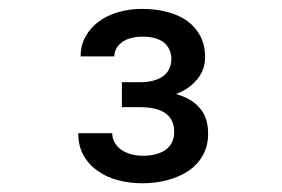

<svg xmlns="http://www.w3.org/2000/svg" viewBox="-20 -736 640 436"><path d="M256.8 -549.3V-492.7H297.9Q319.8 -492.7 336.7 -487.8Q353.5 -482.9 363.3 -472.2Q369.1 -465.8 372.3 -457Q375.5 -448.2 375.5 -436.5Q375.5 -424.8 371.6 -415.3Q367.7 -405.8 359.9 -398.9Q351.1 -391.1 337.2 -386.7Q323.2 -382.3 305.7 -382.3Q288.6 -382.3 274.7 -386.7Q260.7 -391.1 251.5 -398.9Q243.7 -405.8 239.3 -414.6Q234.9 -423.3 234.9 -433.6H157.7Q157.7 -403.8 170.2 -382.3Q182.6 -360.8 203.1 -347.2Q223.1 -333 249.3 -326.4Q275.4 -319.8 303.2 -319.8Q334.5 -319.8 361.8 -327.4Q389.2 -335 409.7 -349.1Q429.7 -363.3 441.2 -384.3Q452.6 -405.3 452.6 -432.6Q452.6 -450.7 447.8 -465.6Q442.9 -480.5 432.6 -491.7Q423.8 -502 410.4 -509.8Q397 -517.6 379.4 -522.5Q392.6 -527.3 403.3 -534.2Q414.1 -541 421.9 -549.3Q433.6 -561 439.7 -575.4Q445.8 -589.8 445.8 -606Q445.8 -632.8 435.3 -653.3Q424.8 -673.8 405.8 -688Q386.7 -701.7 360.4 -708.7Q334 -715.8 302.7 -715.8Q273.4 -715.8 248 -708.3Q222.7 -700.7 204.1 -687Q185.1 -672.9 174.1 -652.8Q163.1 -632.8 163.1 -607.9H239.7Q239.7 -616.2 242.9 -623.3Q246.1 -630.4 251.5 -635.3Q259.8 -644 273.4 -648.4Q287.1 -652.8 304.2 -652.8Q319.8 -652.8 331.8 -649.4Q343.8 -646 352.1 -639.6Q360.4 -632.8 364.7 -623.3Q369.1 -613.8 369.1 -602.5Q369.1 -588.9 363.5 -578.1Q357.9 -567.4 346.7 -560.5Q337.9 -555.2 325.4 -552.2Q313 -549.3 297.9 -549.3Z"/></svg>

Font: Roboto Mono
Style: Regular
Weight: 400
Monospace: yes
Designer: Google
Version: Version 3.000